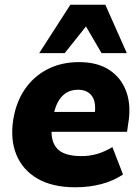

<svg xmlns="http://www.w3.org/2000/svg" viewBox="-20 -782 592 813"><path d="M299 11Q202 11 139 -25.5Q76 -62 49.5 -126.5Q23 -191 36 -275Q48 -350 85.5 -404.5Q123 -459 181.5 -489Q240 -519 315 -519Q393 -519 443.5 -485.5Q494 -452 515 -393.5Q536 -335 523 -259L518 -224H177L190 -308H400L380 -290Q389 -347 370 -374.5Q351 -402 310 -402Q280 -402 259 -388Q238 -374 225 -349.5Q212 -325 207 -294L200 -250Q192 -188 220.5 -154.5Q249 -121 325 -121Q359 -121 390.5 -130Q422 -139 456 -159L501 -43Q458 -15 407 -2Q356 11 299 11ZM146 -557 278 -762H426L517 -557H410L344 -670L254 -557Z"/></svg>

Font: Mulish ExtraLight Black
Style: Italic
Weight: 900
Italic angle: -9°
Version: Version 3.603